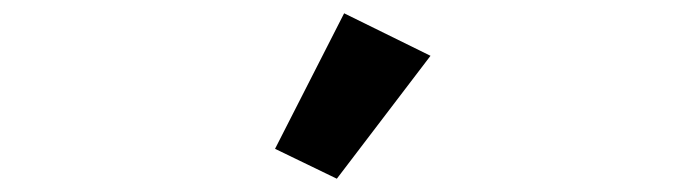

<svg xmlns="http://www.w3.org/2000/svg" viewBox="-20 -877 1040 289"><path d="M628 -793 487 -608 394 -653 498 -857Z"/></svg>

Font: IBM Plex Sans JP
Style: Bold
Weight: 700
Designer: Mike Abbink; Paul van der Laan; Pieter van Rosmalen; Wujin Sim; Yejin Wi; Jinhee Kim; Boomi Park; Yona Kim; Kichan Ma
Foundry: Sandoll Inc.
Version: Version 1.001